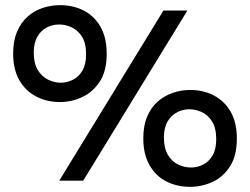

<svg xmlns="http://www.w3.org/2000/svg" viewBox="-20 -701 970 745"><path d="M212 -305Q162 -305 120.5 -326.5Q79 -348 55 -390Q31 -432 31 -493Q31 -542 46 -577.5Q61 -613 86.5 -636Q112 -659 145 -670Q178 -681 213 -681Q264 -681 305 -660Q346 -639 370 -597Q394 -555 394 -492Q394 -426 367.5 -385Q341 -344 299.5 -324.5Q258 -305 212 -305ZM216 -380Q239 -380 262 -391Q285 -402 299.5 -426.5Q314 -451 314 -490Q314 -534 298 -559Q282 -584 258 -595Q234 -606 210 -606Q185 -606 162.5 -595Q140 -584 125.5 -559.5Q111 -535 111 -496Q111 -455 126.5 -429.5Q142 -404 166.5 -392Q191 -380 216 -380ZM717 24Q667 24 625.5 3Q584 -18 560 -60.5Q536 -103 536 -164Q536 -213 551 -248.5Q566 -284 591.5 -306.5Q617 -329 650 -340.5Q683 -352 718 -352Q769 -352 810 -330.5Q851 -309 875 -267.5Q899 -226 899 -163Q899 -97 872.5 -55.5Q846 -14 804.5 5Q763 24 717 24ZM721 -51Q745 -51 767.5 -62Q790 -73 804.5 -97Q819 -121 819 -161Q819 -204 803 -229.5Q787 -255 763 -266Q739 -277 715 -277Q690 -277 667.5 -265.5Q645 -254 630.5 -230Q616 -206 616 -167Q616 -126 631.5 -100Q647 -74 671.5 -62.5Q696 -51 721 -51ZM210 0 614 -660H707L303 0Z"/></svg>

Font: Bricolage Grotesque 18pt
Style: Regular
Weight: 400
Version: Version 1.001;gftools[0.9.33.dev8+g029e19f]